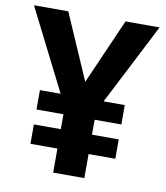

<svg xmlns="http://www.w3.org/2000/svg" viewBox="-81 -781 734 849"><g transform="rotate(10 286.0 -357.0)"><path d="M285 -420 414 -714H567L380 -349H475V-262H355V-195H475V-108H355V0H215V-108H94V-195H215V-262H94V-349H187L3 -714H157Z"/></g></svg>

Font: Noto Sans Gunjala Gondi
Style: Regular
Weight: 400
Designer: Ek Type
Foundry: Ek Type
Version: Version 1.004